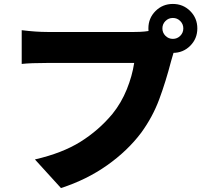

<svg xmlns="http://www.w3.org/2000/svg" viewBox="-20 -886 1040 973"><path d="M856 -689Q878 -689 893.5 -704.5Q909 -720 909 -742Q909 -764 893.5 -779.5Q878 -795 856 -795Q834 -795 818.5 -779.5Q803 -764 803 -742Q803 -720 818.5 -704.5Q834 -689 856 -689ZM856 -866Q908 -866 944 -830Q980 -794 980 -742Q980 -690 944 -654Q908 -618 856 -618Q804 -618 768 -654Q732 -690 732 -742Q732 -794 768 -830Q804 -866 856 -866ZM859 -617 847 -576Q820 -472 787 -383Q754 -294 696 -214Q627 -122 523 -48.5Q419 25 289 67L157 -78Q296 -110 388.5 -168Q481 -226 550 -309Q595 -365 622.5 -433Q650 -501 660 -567H613H538H449H358H278H220Q135 -567 90 -562V-733Q162 -724 220 -724H410H488H562H622H661Q718 -724 753 -733L873 -656Q864 -637 859 -617Z"/></svg>

Font: Merged Yaku Han JP Black
Style: Regular
Weight: 900
Designer: Ryoko NISHIZUKA 西塚涼子 (kana, bopomofo & ideographs); Paul D. Hunt (Latin, Greek & Cyrillic); Sandoll Communications 산돌커뮤니
Foundry: Adobe
Version: Version 2.004